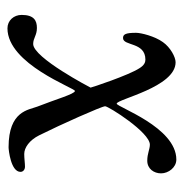

<svg xmlns="http://www.w3.org/2000/svg" viewBox="-9 -469 493 515"><g transform="rotate(90 237.5 -211.5)"><path d="M20 -23C20 -2 35 15 56 15C152 15 216 -166 224 -166C232 -166 247 -113 266 -65C275 -42 277 12 375 12C382 12 441 6 441 -20C441 -27 435 -32 427 -32C418 -32 405 -30 393 -30C376 -30 356 -44 343 -70C314 -128 265 -238 265 -247C265 -256 335 -367 368 -367C380 -367 392 -360 411 -360C433 -360 445 -378 445 -397C445 -417 429 -438 408 -438C321 -438 267 -278 258 -278C246 -278 214 -436 147 -436C133 -436 107 -422 93 -402C77 -380 68 -343 68 -330C68 -302 72 -295 82 -295C104 -295 92 -355 140 -355C147 -355 155 -352 163 -339C182 -310 215 -210 215 -208C215 -208 135 -54 98 -54C82 -54 75 -64 55 -64C35 -64 20 -56 20 -23Z"/></g></svg>

Font: OFL Sorts Mill Goudy
Style: Italic
Weight: 500
Italic angle: -6°
Version: Version 003.000